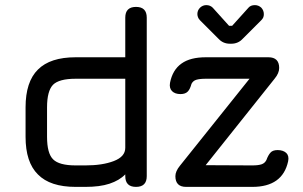

<svg xmlns="http://www.w3.org/2000/svg" viewBox="-20 -731 1184 751"><path d="M787 -711C777.5 -711 769.5 -707.5 762.5 -701C755.5 -694 752 -685.5 752 -676C752 -676 752 -676 752 -676C752 -671.5 753 -667.5 754.5 -663.5C756 -659.5 758.5 -655.5 762 -652C762 -652 835 -579 835 -579C835 -579 835 -579 835 -579C846.5 -566.5 861.5 -560 879 -560C879 -560 885 -560 885 -560C885 -560 885 -560 885 -560C902.5 -560 917.5 -566.5 929 -579C929 -579 1002 -652 1002 -652C1002 -652 1002 -652 1002 -652C1005.5 -655.5 1008.5 -659.5 1010 -663.5C1011.5 -667.5 1012 -671.5 1012 -676C1012 -676 1012 -676 1012 -676C1012 -685.5 1008.5 -694 1002 -701C995 -707.5 986.5 -711 977 -711C977 -711 977 -711 977 -711C966 -711 957.5 -707.5 952 -701C952 -701 888 -630 888 -630C888 -630 876 -630 876 -630C876 -630 812 -701 812 -701C812 -701 812 -701 812 -701C805.5 -707.5 797 -711 787 -711C787 -711 787 -711 787 -711ZM314 0C314 0 314 0 314 0C351.5 0 383 -4 408.5 -12.5C434 -21 454.5 -33 470 -49C470 -49 470 -42 470 -42C470 -42 470 -42 470 -42C470 -14 484 0 512 0C512 0 512 0 512 0C540 0 554 -14 554 -42C554 -42 554 -662 554 -662C554 -662 554 -662 554 -662C554 -690 540 -704 512 -704C512 -704 512 -704 512 -704C484 -704 470 -690 470 -662C470 -662 470 -507 470 -507C470 -507 276 -507 276 -507C276 -507 276 -507 276 -507C209.5 -507 160.5 -491 128.5 -459C96 -427 80 -377.5 80 -311C80 -311 80 -196 80 -196C80 -196 80 -196 80 -196C80 -129.5 96 -80.5 128.5 -48.5C160.5 -16 209.5 0 276 0C276 0 314 0 314 0ZM276 -84C233 -84 203.5 -92 188 -107.5C172 -123 164 -152.5 164 -196C164 -196 164 -311 164 -311C164 -311 164 -311 164 -311C164 -354 172 -383.5 187.5 -399.5C203 -415 232.5 -423 276 -423C276 -423 470 -423 470 -423C470 -423 470 -153 470 -153C470 -153 470 -153 470 -153C470 -129.5 455 -112.5 425 -101C395 -89.5 358 -84 314 -84C314 -84 276 -84 276 -84C276 -84 276 -84 276 -84ZM967 0C967 0 967 0 967 0C1046 0 1092.5 -33.5 1107 -100C1107 -100 1107 -100 1107 -100C1110 -114 1107.5 -125 1100 -132.5C1092 -140 1080.5 -144 1066 -144C1066 -144 1066 -144 1066 -144C1053 -144 1043.5 -140.5 1038 -134C1032 -127.5 1026.5 -117.5 1022 -105C1022 -105 1022 -105 1022 -105C1018 -97 1012 -91.5 1003.5 -88.5C995 -85.5 982.5 -84 967 -84C967 -84 760 -85 760 -85C760 -85 771 -68 771 -68C771 -68 1054 -423 1054 -423C1054 -423 1054 -423 1054 -423C1066 -437.5 1072 -451.5 1072 -465C1072 -465 1072 -465 1072 -465C1072 -493 1058 -507 1030 -507C1030 -507 785 -507 785 -507C785 -507 785 -507 785 -507C744.5 -507 713 -499 690 -482.5C666.5 -466 651.5 -440.5 645 -407C645 -407 645 -407 645 -407C642.5 -393 645.5 -382 653 -374.5C660.5 -367 671.5 -363 686 -363C686 -363 686 -363 686 -363C699 -363 708.5 -366.5 715 -373.5C721 -380 725.5 -390 729 -403C729 -403 729 -403 729 -403C733 -411 739.5 -416.5 748 -419C756.5 -421.5 768.5 -423 785 -423C785 -423 974 -423 974 -423C974 -423 972 -443 972 -443C972 -443 684 -83 684 -83C684 -83 684 -83 684 -83C672 -68.5 666 -54.5 666 -42C666 -42 666 -42 666 -42C666 -14 680 0 708 0C708 0 967 0 967 0Z"/></svg>

Font: Jura-Fortis-Bold
Style: Bold
Weight: 500
Designer: Daniel Johnson, Alexei Vanyashin, Mirko Velimirovic
Foundry: Daniel Johnson
Version: ""